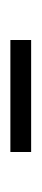

<svg xmlns="http://www.w3.org/2000/svg" viewBox="125 -498 80 370"><g transform="rotate(-90 165.0 -313.0)"><path d="M57.1 -293V-333H272.9V-293Z"/></g></svg>

Font: Fira Sans Compressed ExtraLight
Style: Regular
Weight: 250
Width: 1
Designer: Carrois Corporate & Edenspiekermann AG
Foundry: Carrois Corporate GbR & Edenspiekermann AG
Version: Version 4.203;PS 004.203;hotconv 1.0.88;makeotf.lib2.5.64775